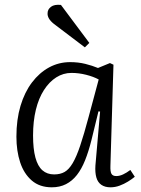

<svg xmlns="http://www.w3.org/2000/svg" viewBox="-20 -785 602 819"><path d="M451 -78Q450 -53 455.5 -43.5Q461 -34 476 -34Q490 -34 505 -41Q520 -48 536 -60L555 -31Q543 -21 526 -10.5Q509 0 490 7Q471 14 451 14Q428 14 412.5 3.5Q397 -7 391 -28Q385 -49 387 -79L407 -309L400 -310L370 -187Q358 -139 343 -101.5Q328 -64 308 -38.5Q288 -13 261.5 0.5Q235 14 201 14Q149 14 115.5 -15Q82 -44 66 -92.5Q50 -141 50 -202Q50 -275 67.5 -333.5Q85 -392 116.5 -433.5Q148 -475 189.5 -497.5Q231 -520 279 -520Q314 -520 344 -512.5Q374 -505 398 -495L449 -516L464 -509ZM211 -41Q237 -41 255.5 -51.5Q274 -62 290 -89Q306 -116 322 -163.5Q338 -211 358 -286L401 -446Q379 -458 347.5 -466Q316 -474 285 -474Q250 -474 220 -455Q190 -436 167.5 -401Q145 -366 133 -317Q121 -268 121 -207Q121 -150 131 -113Q141 -76 161 -58.5Q181 -41 211 -41ZM361 -602 342 -583 210 -683Q195 -695 188.5 -706.5Q182 -718 183 -729Q183 -745 197.5 -756Q212 -767 240 -764Z"/></svg>

Font: Literata 24pt Light
Style: Italic
Weight: 300
Italic angle: -2°
Designer: Latin by Veronika Burian and Jose Scaglione. Greek by Irene Vlachou. Cyrillic by Vera Evstafieva
Foundry: TypeTogether
Version: Version 3.103;gftools[0.9.29]